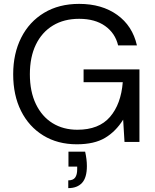

<svg xmlns="http://www.w3.org/2000/svg" viewBox="-20 -732 798 990"><path d="M376 12Q277 12 203 -33.5Q129 -79 88.5 -160Q48 -241 48 -349Q48 -456 89.5 -538Q131 -620 207.5 -666Q284 -712 388 -712Q505 -712 584 -655.5Q663 -599 686 -498H589Q574 -561 522 -598Q470 -635 388 -635Q310 -635 253 -600.5Q196 -566 165 -502Q134 -438 134 -349Q134 -260 165 -195.5Q196 -131 251 -97Q306 -63 379 -63Q490 -63 547 -129Q604 -195 613 -308H411V-374H699V0H622L615 -115Q577 -54 521.5 -21Q466 12 376 12ZM332 238V198Q357 198 367.5 183.5Q378 169 378 141V127H333V50H419Q428 90 428 124Q428 184 403 211Q378 238 332 238Z"/></svg>

Font: DM Sans
Style: Regular
Weight: 400
Designer: Colophon Foundry, Jonny Pinhorn
Foundry: Colophon Foundry
Version: Version 4.004; ttfautohint (v1.8.4.7-5d5b)